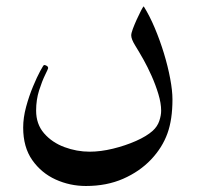

<svg xmlns="http://www.w3.org/2000/svg" viewBox="-20 -395 638 623"><path d="M539.6 -72.3Q539.6 -7.3 523.4 37.6Q506.8 84 470 122.8Q433.1 161.6 379.6 185.1Q326.2 208.5 258.8 208.5Q207 208.5 160.6 187.5Q114.3 166.5 84.7 124.5Q55.2 82.5 55.2 19Q55.2 -13.2 64.7 -48.3Q74.2 -83.5 87.2 -114.5Q100.1 -145.5 110.6 -164.8Q121.1 -184.1 123 -184.1Q127 -184.1 131.6 -181.4Q136.2 -178.7 136.2 -173.8Q136.2 -171.9 126.5 -152.1Q116.7 -132.3 106.9 -101.8Q97.2 -71.3 97.2 -36.1Q97.2 7.8 123 37.6Q148.9 67.4 189 82.3Q229 97.2 271 97.2Q306.6 97.2 346.7 87.4Q386.7 77.6 421.4 62.3Q456.1 46.9 475.6 29.3Q490.7 15.6 496.8 -2.4Q502.9 -20.5 502.9 -35.6Q502.9 -60.1 493.9 -89.8Q484.9 -119.6 471.7 -149.2Q458.5 -178.7 445.8 -201.2Q431.2 -227.1 418.5 -247.6Q405.8 -268.1 405.8 -280.3Q405.8 -287.1 411.1 -301.5Q416.5 -315.9 423.8 -332Q431.2 -348.1 437.5 -360.4Q443.8 -372.6 446.3 -374.5Q465.3 -344.2 482.2 -304.2Q499 -264.2 512 -221.7Q524.9 -179.2 532.2 -140.1Q539.6 -101.1 539.6 -72.3Z"/></svg>

Font: Scheherazade New Medium
Style: Regular
Weight: 500
Designer: SIL International
Foundry: SIL International
Version: Version 4.000